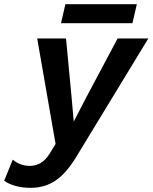

<svg xmlns="http://www.w3.org/2000/svg" viewBox="-114 -684 730 919"><path d="M33 215Q-9 215 -41.5 205.5Q-74 196 -94 181L-53 80Q-18 110 29 110Q86 110 122 54L152 5L64 -500H202L228 -225L239 -102L300 -220L449 -500H596L254 62Q205 144 153 179.5Q101 215 33 215ZM541 -664 520 -573H178L199 -664Z"/></svg>

Font: Work Sans SemiBold
Style: Italic
Weight: 600
Italic angle: -13°
Designer: Wei Huang
Foundry: Wei Huang
Version: Version 2.012; ttfautohint (v1.8.3)